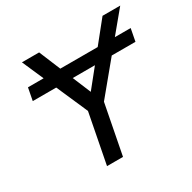

<svg xmlns="http://www.w3.org/2000/svg" viewBox="-148 -807 955 955"><g transform="rotate(-30 329.5 -329.5)"><path d="M557.1 -536.1H647.9L634.3 -464.8H498L349.6 -285.2L294.4 0H202.6L257.8 -285.2L179.2 -464.8H44.4L58.1 -536.1H147.9L94.2 -658.7H192.9L243.7 -536.1H458.5L557.1 -658.7H658.7ZM317.4 -360.4 401.4 -464.8H273.9Z"/></g></svg>

Font: Cousine
Style: Italic
Weight: 400
Italic angle: -12°
Monospace: yes
Designer: Steve Matteson
Foundry: Monotype Imaging Inc.
Version: Version 1.21